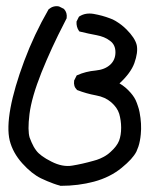

<svg xmlns="http://www.w3.org/2000/svg" viewBox="-20 -268 540 626"><path d="M176.3 337.4Q165 334.5 154.5 330.6Q144 326.7 133.8 322.5Q123.5 318.4 113.8 313.5Q83.5 298.8 52.7 264.6Q22 230.5 11.7 190.4Q2 150.4 14.2 84Q26.4 18.1 58.8 -68.8Q91.3 -155.8 137.7 -236.3L138.2 -237.3L138.7 -237.8Q153.8 -250.5 171.9 -247.1L172.9 -246.6H173.3L187 -239.7L188 -239.3L189 -238.3Q199.7 -226.6 197.3 -209V-208L196.8 -207.5L189.9 -193.8Q147.9 -112.8 115.2 -31.7Q83 49.3 76.2 103.5Q72.8 131.3 73 150.4Q73.2 169.4 76.7 180.7Q79.6 188.5 82.8 195.8Q85.9 203.1 89.6 209.7Q93.3 216.3 98.1 222.7Q111.3 240.7 147.5 258.8Q183.6 277.3 215.3 272Q248.5 266.6 284.7 256.3Q296.4 253.4 306.4 249Q316.4 244.6 325 239.3Q333.5 233.9 340.3 227.5Q351.1 217.8 357.9 208.7Q364.7 199.7 368.2 190.9Q375 172.9 375 148.4Q375 136.2 373.3 124.8Q371.6 113.3 368.7 103Q362.3 82.5 342.5 65.4Q322.8 48.3 293 43Q261.2 37.1 232.4 25.9L231 25.4L230.5 24.4Q219.2 13.7 221.7 -4.4V-5.9L222.2 -6.3L229 -20L230 -22L231.9 -22.9Q259.3 -35.2 292 -38.1Q321.8 -41 339.4 -57.1Q356.4 -72.8 356.4 -97.7Q356.4 -122.1 338.9 -134.8Q329.6 -142.1 318.6 -146.5Q307.6 -150.9 294.9 -153.3Q268.1 -158.2 240.7 -165L238.8 -165.5L237.3 -167.5Q232.9 -173.8 231 -181.2Q229 -188.5 229.5 -196.8V-197.8L230 -198.7L236.8 -212.4L237.8 -213.9L239.3 -214.8Q258.8 -227.1 285.2 -222.7Q299.3 -220.2 312.7 -216.6Q326.2 -212.9 338.9 -208Q347.7 -205.1 356.7 -199.7Q365.7 -194.3 374.8 -187.5Q383.8 -180.7 392.6 -171.9Q406.2 -158.2 414.6 -145.5Q422.9 -132.8 425.8 -121.1Q430.7 -97.2 418 -62Q406.2 -29.8 369.6 3.9Q389.2 15.1 406.2 34.7Q409.2 38.1 412.1 42Q415 45.9 417.5 49.8Q419.9 53.7 422.1 58.1Q424.3 62.5 426 67.4Q427.7 72.3 429.4 77.1Q431.2 82 432.6 87.2Q434.1 92.3 435.1 98.1Q442.4 136.2 439 169.9Q438 181.2 436 191.2Q434.1 201.2 431.2 210Q428.2 218.8 424.8 226.1Q418.9 237.8 407 251Q395 264.2 376.5 279.3Q338.9 310.1 286.6 324.2Q235.4 337.9 177.7 337.9H176.8Z"/></svg>

Font: NaikaiFont
Style: SemiBold
Weight: 600
Version: Version 1.89